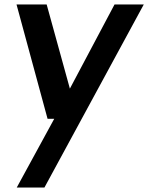

<svg xmlns="http://www.w3.org/2000/svg" viewBox="-20 -570 664 860"><path d="M624 -550 179 270H55L223 -38H193L54 -550H189L293 -173L493 -550Z"/></svg>

Font: Oakes Grotesk
Style: Bold Italic
Weight: 600
Italic angle: -8°
Designer: Samuel Oakes
Foundry: Samuel Oakes
Version: Version 1.000;PS 001.000;hotconv 1.0.88;makeotf.lib2.5.64775